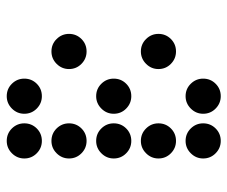

<svg xmlns="http://www.w3.org/2000/svg" viewBox="-74 -636 694 587"><g transform="rotate(-90 273.5 -342.0)"><path d="M190.4 -615.2Q190.4 -592.8 174.8 -577.1Q159.2 -561.5 136.7 -561.5Q114.7 -561.5 98.9 -577.1Q83 -592.8 83 -615.2Q83 -637.2 98.9 -653.1Q114.7 -668.9 136.7 -668.9Q159.2 -668.9 174.8 -653.1Q190.4 -637.2 190.4 -615.2ZM327.1 -615.2Q327.1 -592.8 311.5 -577.1Q295.9 -561.5 273.4 -561.5Q251.5 -561.5 235.6 -577.1Q219.7 -592.8 219.7 -615.2Q219.7 -637.2 235.6 -653.1Q251.5 -668.9 273.4 -668.9Q295.9 -668.9 311.5 -653.1Q327.1 -637.2 327.1 -615.2ZM190.4 -478.5Q190.4 -456.1 174.8 -440.4Q159.2 -424.8 136.7 -424.8Q114.7 -424.8 98.9 -440.4Q83 -456.1 83 -478.5Q83 -500.5 98.9 -516.4Q114.7 -532.2 136.7 -532.2Q159.2 -532.2 174.8 -516.4Q190.4 -500.5 190.4 -478.5ZM463.9 -478.5Q463.9 -456.1 448.2 -440.4Q432.6 -424.8 410.2 -424.8Q388.2 -424.8 372.3 -440.4Q356.4 -456.1 356.4 -478.5Q356.4 -500.5 372.3 -516.4Q388.2 -532.2 410.2 -532.2Q432.6 -532.2 448.2 -516.4Q463.9 -500.5 463.9 -478.5ZM190.4 -341.8Q190.4 -319.3 174.8 -303.7Q159.2 -288.1 136.7 -288.1Q114.7 -288.1 98.9 -303.7Q83 -319.3 83 -341.8Q83 -363.8 98.9 -379.6Q114.7 -395.5 136.7 -395.5Q159.2 -395.5 174.8 -379.6Q190.4 -363.8 190.4 -341.8ZM327.1 -341.8Q327.1 -319.3 311.5 -303.7Q295.9 -288.1 273.4 -288.1Q251.5 -288.1 235.6 -303.7Q219.7 -319.3 219.7 -341.8Q219.7 -363.8 235.6 -379.6Q251.5 -395.5 273.4 -395.5Q295.9 -395.5 311.5 -379.6Q327.1 -363.8 327.1 -341.8ZM190.4 -205.1Q190.4 -182.6 174.8 -167Q159.2 -151.4 136.7 -151.4Q114.7 -151.4 98.9 -167Q83 -182.6 83 -205.1Q83 -227.1 98.9 -242.9Q114.7 -258.8 136.7 -258.8Q159.2 -258.8 174.8 -242.9Q190.4 -227.1 190.4 -205.1ZM463.9 -205.1Q463.9 -182.6 448.2 -167Q432.6 -151.4 410.2 -151.4Q388.2 -151.4 372.3 -167Q356.4 -182.6 356.4 -205.1Q356.4 -227.1 372.3 -242.9Q388.2 -258.8 410.2 -258.8Q432.6 -258.8 448.2 -242.9Q463.9 -227.1 463.9 -205.1ZM190.4 -68.4Q190.4 -45.9 174.8 -30.3Q159.2 -14.6 136.7 -14.6Q114.7 -14.6 98.9 -30.3Q83 -45.9 83 -68.4Q83 -90.3 98.9 -106.2Q114.7 -122.1 136.7 -122.1Q159.2 -122.1 174.8 -106.2Q190.4 -90.3 190.4 -68.4ZM327.1 -68.4Q327.1 -45.9 311.5 -30.3Q295.9 -14.6 273.4 -14.6Q251.5 -14.6 235.6 -30.3Q219.7 -45.9 219.7 -68.4Q219.7 -90.3 235.6 -106.2Q251.5 -122.1 273.4 -122.1Q295.9 -122.1 311.5 -106.2Q327.1 -90.3 327.1 -68.4Z"/></g></svg>

Font: DatDot
Style: Regular
Weight: 400
Designer: GGBot
Version: 1.00